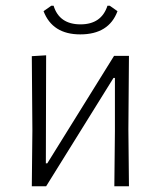

<svg xmlns="http://www.w3.org/2000/svg" viewBox="-20 -650 561 670"><path d="M363 -630 390 -611Q360 -530 260 -530Q163 -530 132 -611L159 -630H167Q187 -565 261 -565Q334 -565 355 -630ZM91 0 93 -195 91 -454 141 -457 140 -80H145L378 -455H430L428 -199L430 0H379L381 -192V-378H376L141 0Z"/></svg>

Font: Alegreya Sans Light
Style: Regular
Weight: 300
Designer: Juan Pablo del Peral
Foundry: Huerta Tipografica
Version: Version 2.007